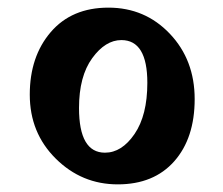

<svg xmlns="http://www.w3.org/2000/svg" viewBox="-20 -579 583 503"><path d="M58 -331Q58 -431 113 -495Q168 -559 264 -559Q360 -559 425 -490.5Q490 -422 490 -319.5Q490 -217 436.5 -156.5Q383 -96 288.5 -96Q194 -96 126 -163.5Q58 -231 58 -331ZM255 -179Q299 -179 332.5 -228Q366 -277 366 -362Q366 -474 298 -474Q256 -474 221.5 -426.5Q187 -379 187 -296Q187 -179 255 -179Z"/></svg>

Font: Laila
Style: Bold
Weight: 700
Designer: Hitesh Malaviya
Foundry: Indian Type Foundry
Version: Version 1.302;PS 1.0;hotconv 1.0.78;makeotf.lib2.5.61930; tt